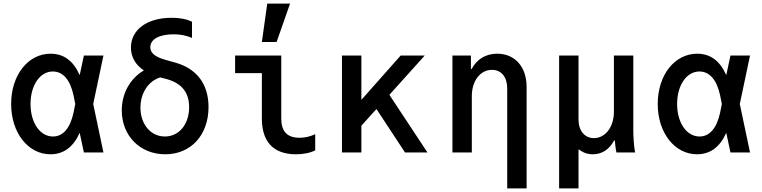

<svg xmlns="http://www.w3.org/2000/svg" viewBox="-20 -849 4240 1069"><path d="M262 -550C136 -550 42 -431 42 -270C42 -110 136 10 261 10C333 10 387 -29 423 -108H424L447 0H556L499 -270L556 -540H447L424 -432H423C388 -511 334 -550 262 -550ZM389 -220C370 -134 330 -89 275 -89C203 -89 150 -165 150 -270C150 -375 203 -451 274 -451C330 -451 370 -406 389 -320L399 -270Z M947 -658C984 -658 1015 -652 1049 -638V-728C1018 -743 981 -750 936 -750C799 -750 709 -684 709 -584C709 -532 734 -488 781 -457C706 -413 658 -331 658 -234C658 -93 760 10 900 10C1043 10 1141 -97 1141 -253C1141 -381 1075 -468 954 -501L911 -513C846 -530 817 -552 817 -586C817 -631 867 -658 947 -658ZM872 -418 907 -409C991 -386 1033 -335 1033 -252C1033 -157 977 -89 898 -89C819 -89 762 -157 762 -250C762 -332 807 -398 872 -418Z M1546 -540H1289V-442H1438V-189C1438 -59 1503 10 1628 10C1668 10 1706 3 1735 -12V-102C1706 -88 1676 -82 1648 -82C1579 -82 1546 -117 1546 -189ZM1595 -829H1468L1438 -615H1520Z M1884 0H1992V-149L2076 -242L2235 0H2360L2148 -321L2345 -540H2211L1992 -293V-540H1884Z M2499 0H2607V-314C2607 -399 2654 -460 2719 -460C2772 -460 2804 -420 2804 -356V200H2912V-365C2912 -477 2847 -550 2748 -550C2684 -550 2635 -519 2606 -465H2602V-540H2499Z M3093 200H3201V-16H3205C3226 1 3252 10 3281 10C3332 10 3374 -18 3399 -67H3403C3405 -42 3408 -20 3412 0H3516C3509 -40 3506 -84 3506 -130V-540H3398V-226C3398 -143 3351 -80 3287 -80C3235 -80 3201 -121 3201 -184V-540H3093Z M3862 -550C3736 -550 3642 -431 3642 -270C3642 -110 3736 10 3861 10C3933 10 3987 -29 4023 -108H4024L4047 0H4156L4099 -270L4156 -540H4047L4024 -432H4023C3988 -511 3934 -550 3862 -550ZM3989 -220C3970 -134 3930 -89 3875 -89C3803 -89 3750 -165 3750 -270C3750 -375 3803 -451 3874 -451C3930 -451 3970 -406 3989 -320L3999 -270Z"/></svg>

Font: CommitMono
Style: 600Regular
Weight: 600
Monospace: yes
Designer: Eigil Nikolajsen
Foundry: Eigil Nikolajsen
Version: Version 1.143